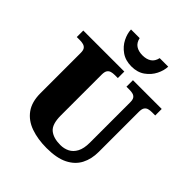

<svg xmlns="http://www.w3.org/2000/svg" viewBox="-253 -1104 1274 1274"><g transform="rotate(45 384.5 -466.5)"><path d="M396 10Q313 10 248 -13Q183 -36 146.5 -86.5Q110 -137 110 -219V-597Q110 -622 101.5 -633.5Q93 -645 78.5 -649Q64 -653 46 -653H17V-714H402V-653H373Q356 -653 341.5 -649Q327 -645 318.5 -632.5Q310 -620 310 -593V-210Q310 -128 345.5 -98.5Q381 -69 446 -69Q481 -69 510 -83.5Q539 -98 556.5 -131Q574 -164 574 -219V-597Q574 -622 566 -633.5Q558 -645 544 -649Q530 -653 512 -653H483V-714H753V-653H723Q705 -653 690.5 -649Q676 -645 667.5 -632.5Q659 -620 659 -593V-217Q659 -150 632.5 -99Q606 -48 548.5 -19Q491 10 396 10ZM411 -771Q355 -771 316 -798.5Q277 -826 257 -866Q237 -906 236 -943H317Q325 -907 349.5 -891Q374 -875 411 -875Q448 -875 472.5 -891Q497 -907 505 -943H585Q584 -906 564 -866Q544 -826 505.5 -798.5Q467 -771 411 -771Z"/></g></svg>

Font: Noto Serif Armenian Black
Style: Regular
Weight: 900
Version: Version 2.007